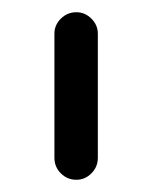

<svg xmlns="http://www.w3.org/2000/svg" viewBox="-20 -722 250 314"><path d="M69 -667Q69 -681 79.5 -691.5Q90 -702 105 -702Q119 -702 129.5 -691.5Q140 -681 140 -667V-464Q140 -449 129.5 -438.5Q119 -428 105 -428Q90 -428 79.5 -438.5Q69 -449 69 -464Z"/></svg>

Font: Sepalumica Med
Style: Regular
Weight: 500
Designer: Julieta Ulanovsky
Foundry: Julieta Ulanovsky
Version: Version 7.200